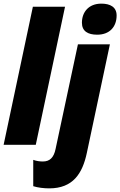

<svg xmlns="http://www.w3.org/2000/svg" viewBox="-21 -797 662 1057"><path d="M514 -606C583 -606 621 -650 621 -712C621 -758 586 -777 537 -777C466 -777 430 -729 430 -672C430 -625 463 -606 514 -606ZM-1 0H176L337 -760H160ZM250 240C381 240 433 158 457 45L584 -553H408L285 23C275 72 252 92 215 92C200 92 180 90 162 83V228C187 236 221 240 250 240Z"/></svg>

Font: Noto Sans UI SemiCondensed Black
Style: Italic
Weight: 900
Width: 4
Italic angle: -372°
Designer: Monotype Design Team
Foundry: Monotype Imaging Inc.
Version: Version 1.901